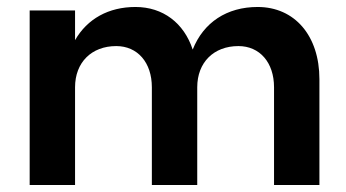

<svg xmlns="http://www.w3.org/2000/svg" viewBox="-20 -530 990 550"><path d="M65 0H195V-280C195 -351 242 -398 313 -398C374 -398 415 -351 415 -280V0H545V-280C545 -351 592 -398 663 -398C724 -398 765 -351 765 -280V0H895V-303C895 -428 824 -510 718 -510C630 -510 563 -466 532 -388C507 -464 447 -510 368 -510C291 -510 230 -476 195 -415V-500H65Z"/></svg>

Font: Goli SemiBold
Style: Regular
Weight: 600
Designer: jaikishan Patel
Foundry: MagicType
Version: Version 1.000;Glyphs 3.2 (3242)